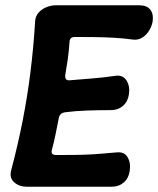

<svg xmlns="http://www.w3.org/2000/svg" viewBox="-20 -697 599 727"><path d="M558 -616Q555 -598 544.5 -581Q534 -564 518.5 -554.5Q503 -545 485 -547Q448 -552 412.5 -554Q377 -556 340 -556.5Q303 -557 263 -557Q253 -557 248 -551.5Q243 -546 243 -535Q241 -504 236.5 -472Q232 -440 227 -412Q226 -401 230.5 -396.5Q235 -392 244 -393Q288 -397 329 -400Q370 -403 417 -410Q446 -414 459.5 -391.5Q473 -369 468 -339Q464 -312 445.5 -296Q427 -280 400 -280Q352 -280 309.5 -278.5Q267 -277 227 -272Q218 -271 211.5 -266Q205 -261 203 -252Q197 -222 191 -191.5Q185 -161 176 -128Q174 -118 178.5 -114Q183 -110 193 -110Q235 -110 271 -110.5Q307 -111 343.5 -113.5Q380 -116 422 -120Q451 -123 463.5 -101Q476 -79 471 -49Q467 -22 448.5 -6Q430 10 403 10H81Q53 10 34 -6.5Q15 -23 22 -51Q48 -149 66 -241Q84 -333 95.5 -425.5Q107 -518 113 -616Q114 -635 125.5 -648.5Q137 -662 155 -669.5Q173 -677 191 -677H508Q536 -677 549 -660.5Q562 -644 558 -616Z"/></svg>

Font: Winky Sans SemiBold
Style: Italic
Weight: 600
Italic angle: -8.97852°
Designer: Simon Atzbach
Foundry: typofactur
Version: Version 1.205